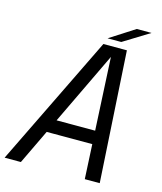

<svg xmlns="http://www.w3.org/2000/svg" viewBox="-144 -958 885 1049"><g transform="rotate(15 298.5 -433.0)"><path d="M-17.5 0 343 -739.5H476L520.5 0H436L401 -684H402L74.5 0ZM130.5 -195.5 144.5 -270.5H474L460 -195.5ZM357 -775.5 498 -866H581.5L434.5 -775.5Z"/></g></svg>

Font: Epilogue
Style: Italic
Weight: 400
Italic angle: -12°
Designer: Tyler Finck
Foundry: Etcetera Type Co
Version: Version 2.112